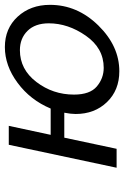

<svg xmlns="http://www.w3.org/2000/svg" viewBox="120 -621 512 792"><g transform="rotate(-90 376.0 -225.0)"><path d="M80.1 0 174.8 -444.8H252.9L215.8 -272H324.2Q359.4 -356 430.2 -408.4Q501 -460.9 577.9 -460.9Q654.8 -460.9 703.4 -408Q752 -355 752 -274.9Q752 -162.1 667 -75.4Q582 11.2 478 11.2Q399.9 11.2 350.8 -39.8Q301.8 -90.8 301.8 -168.9Q301.8 -189 307.1 -215.8H204.1L158.2 0ZM381.8 -175.8Q381.8 -109.9 415.5 -81.5Q449.2 -53.2 492.2 -53.2Q573.2 -53.2 624.5 -126.7Q675.8 -200.2 675.8 -279.8Q675.8 -335.9 644.8 -367.4Q613.8 -398.9 564.9 -398.9Q485.8 -398.9 433.8 -330.8Q381.8 -262.7 381.8 -175.8Z"/></g></svg>

Font: CMU Sans Serif
Style: Oblique
Weight: 500
Italic angle: -12°
Version: Version 0.7.0